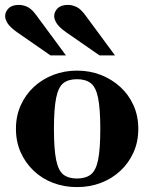

<svg xmlns="http://www.w3.org/2000/svg" viewBox="-20 -750 629 783"><path d="M293.9 13Q242 13 197 -4Q152 -21 118 -53Q84 -85 64.5 -128.5Q45 -172 45 -224.5Q45 -277 64.5 -320.5Q84 -364 118 -395.5Q152 -427 197.1 -444.5Q242.1 -462 294.1 -462Q346 -462 391 -444.5Q436 -427 470.5 -395.5Q505 -364 524.5 -320.5Q544 -277 544 -224.5Q544 -172 524.5 -128.5Q505 -85 470.5 -53Q436 -21 390.9 -4Q345.9 13 293.9 13ZM293.9 -22Q328.8 -22 349.9 -38Q371 -54 380 -97.7Q389 -141.5 389 -224Q389 -306.6 380 -350.8Q371 -395 349.9 -411Q328.8 -427 293.9 -427Q259 -427 238.5 -411Q218 -395 209 -350.8Q200 -306.6 200 -224Q200 -141.5 209 -97.7Q218 -54 238.5 -38Q259 -22 293.9 -22ZM386 -524 249 -619Q221 -639 211 -655Q201 -671 201 -684Q201 -702 215 -716Q229 -730 257 -730Q274 -730 291.5 -722Q309 -714 328 -688L449 -524ZM186 -524 49 -619Q21 -639 11 -655Q1 -671 1 -684Q1 -702 15 -716Q29 -730 57 -730Q74 -730 91.5 -722Q109 -714 128 -688L249 -524Z"/></svg>

Font: Libre Bodoni
Style: Regular
Weight: 400
Designer: Pablo Impallari, Rodrigo Fuenzalida
Foundry: Impallari Type
Version: Version 2.005;gftools[0.9.23]